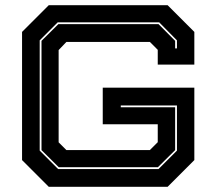

<svg xmlns="http://www.w3.org/2000/svg" viewBox="-20 -720 834 740"><path d="M168 0 65 -103V-597L168 -700H626L729 -597V-471H588V-528L557.5 -558.5H236L206 -527V-171.5L236 -141.5H557.5L588 -172V-241H376V-382H729V-103L626 0ZM204 -68.5H591L662 -139.5V-313.5H445.5V-306.5H655V-141.5L588.5 -75.5H206.5L140 -141.5V-562.5L205 -627H591L655 -562.5V-533.5H662V-564.5L593.5 -634H202.5L133 -564.5V-139.5Z"/></svg>

Font: Tourney Expanded ExtraBold
Style: Regular
Weight: 800
Width: 7
Designer: Tyler Finck
Foundry: Etcetera Type Co
Version: Version 1.010; ttfautohint (v1.8.3)